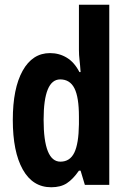

<svg xmlns="http://www.w3.org/2000/svg" viewBox="-20 -780 541 810"><path d="M196 10Q118 10 76 -65Q34 -140 34 -274Q34 -407 75.5 -481.5Q117 -556 191 -556Q230 -556 262 -536.5Q294 -517 315 -476H320Q318 -506 315.5 -527Q313 -548 313 -569V-760H441V0H338L320 -60H313Q288 -24 262 -7Q236 10 196 10ZM235 -98Q275 -98 293.5 -136Q312 -174 313 -256V-288Q313 -370 294 -407.5Q275 -445 234 -445Q164 -445 164 -275Q164 -98 235 -98Z"/></svg>

Font: Noto Sans Gujarati UI ExtraCondensed
Style: Bold
Weight: 700
Width: 2
Designer: Jelle Bosma - Monotype Design Team, Universal Thirst
Foundry: Monotype Imaging Inc.
Version: Version 2.106; ttfautohint (v1.8.4.7-5d5b)